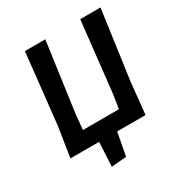

<svg xmlns="http://www.w3.org/2000/svg" viewBox="-184 -777 1010 1067"><g transform="rotate(-30 321.0 -244.0)"><path d="M49 0 79 -192 128 -643H259L198 -204L188 -102H419L433 -192L483 -643H613L552 -204L531 0H349L321 147L225 155L233 0Z"/></g></svg>

Font: Alegreya Sans SC
Style: Bold Italic
Weight: 700
Italic angle: -7°
Designer: Juan Pablo del Peral
Foundry: Huerta Tipografica
Version: Version 2.007